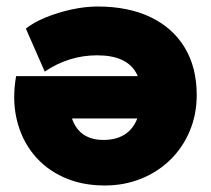

<svg xmlns="http://www.w3.org/2000/svg" viewBox="-20 -555 648 590"><path d="M301.5 15Q231 15 175 -10.5Q119 -36 82.2 -81.8Q45.5 -127.5 31.2 -188.8Q17 -250 29.5 -321H470.5V-191H126.5L192.5 -253Q192.5 -190 219.2 -157.5Q246 -125 297.5 -125Q335.5 -125 361.2 -140.5Q387 -156 400.2 -186.8Q413.5 -217.5 413.5 -263Q413.5 -304 398.5 -331Q383.5 -358 353.5 -371.5Q323.5 -385 278.5 -385Q235 -385 194.8 -372.5Q154.5 -360 117.5 -335L59.5 -467Q82 -485.5 119.5 -501Q157 -516.5 199.5 -525.8Q242 -535 279.5 -535Q374.5 -535 442.8 -502.2Q511 -469.5 547.8 -408.5Q584.5 -347.5 584.5 -263Q584.5 -203.5 563.2 -152.8Q542 -102 503.5 -64.2Q465 -26.5 413.5 -5.8Q362 15 301.5 15Z"/></svg>

Font: Geologica Black
Style: Regular
Weight: 900
Designer: Sindre Bremnes, Frode Helland
Foundry: Monokrom Skriftforlag AS
Version: Version 1.010;gftools[0.9.28]